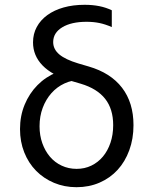

<svg xmlns="http://www.w3.org/2000/svg" viewBox="-20 -770 640 800"><path d="M340.6 -679.2Q277.2 -679.2 239.4 -656.3Q201.6 -633.4 201.6 -594.6Q201.6 -565 226.8 -543.5Q252 -522 305.8 -505.8L349.4 -493Q441 -466.4 488.6 -404.3Q536.2 -342.2 536.2 -248.4Q536.2 -191.8 518.7 -144Q501.2 -96.2 469.9 -62.1Q438.6 -28 394.8 -9Q351 10 298.8 10Q248.2 10 205 -8.2Q161.8 -26.4 130.2 -58.6Q98.6 -90.8 81 -135.2Q63.4 -179.6 63.4 -232Q63.4 -287.4 82.8 -334.1Q102.2 -380.8 136.1 -415.2Q170 -449.6 216.5 -468.8Q263 -488 316.8 -488V-437Q280.4 -437 248.8 -422.4Q217.2 -407.8 194.1 -381.7Q171 -355.6 157.9 -320.5Q144.8 -285.4 144.8 -244Q144.8 -205.6 156.4 -173.1Q168 -140.6 188.3 -116.8Q208.6 -93 237.2 -79.7Q265.8 -66.4 299.2 -66.4Q332.8 -66.4 360.8 -80Q388.8 -93.6 408.9 -117.7Q429 -141.8 440.3 -175.2Q451.6 -208.6 451.6 -248.6Q451.6 -315.8 418.1 -358.3Q384.6 -400.8 317 -421L273.4 -433.8Q197 -456.4 157.3 -497.3Q117.6 -538.2 117.6 -593.4Q117.6 -628.8 133.2 -657.6Q148.8 -686.4 177.2 -707.1Q205.6 -727.8 245 -738.9Q284.4 -750 332.6 -750Q366 -750 393.8 -744.4Q421.6 -738.8 445.8 -727.2V-657.2Q418.8 -669 394.2 -674.1Q369.6 -679.2 340.6 -679.2Z"/></svg>

Font: CommitMonoV143 ExtLt
Style: Regular
Weight: 200
Monospace: yes
Designer: Eigil Nikolajsen
Foundry: Eigil Nikolajsen
Version: Version 1.143